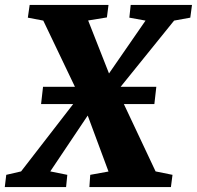

<svg xmlns="http://www.w3.org/2000/svg" viewBox="-52 -763 804 783"><path d="M-32.5 0 -26.5 -50 34 -64 271.5 -371 390.5 -460.5 541.5 -679 475.5 -691 481 -743H731L724 -691L658 -679L425 -390.5L305.5 -291.5L153 -64L222.5 -50L217.5 0ZM312.5 0 316 -50 390.5 -63.5 306 -291 272.5 -369.5 124.5 -679 61.5 -691 69 -743H390.5L384 -692L307.5 -679.5L393.5 -461L428 -392L582.5 -64L651.5 -50L645 0ZM115.5 -338.5 123.5 -409H585.5L577.5 -338.5Z"/></svg>

Font: Merriweather 24pt Black
Style: Italic
Weight: 900
Italic angle: -7.8°
Designer: Eben Sorkin
Foundry: Eben Sorkin
Version: Version 2.101